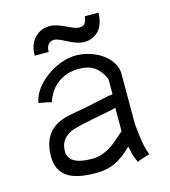

<svg xmlns="http://www.w3.org/2000/svg" viewBox="-105 -769 766 863"><g transform="rotate(-15 278.0 -337.0)"><path d="M488.8 -9.8Q474.6 -5.9 459.2 -1.2Q443.8 3.4 430.2 9.8Q414.6 -23.9 411.1 -44.7Q407.7 -65.4 406.7 -68.4Q385.3 -46.9 365.2 -32Q345.2 -17.1 324.7 -7.8Q304.2 1.5 282.2 5.6Q260.3 9.8 234.9 9.8Q143.6 9.8 101.3 -20.8Q59.1 -51.3 59.1 -115.2Q59.1 -179.2 89.8 -218.8Q120.6 -258.3 184.1 -271.5Q198.2 -274.4 207 -276.1Q215.8 -277.8 223.6 -279.3Q231.4 -280.8 239.5 -282Q247.6 -283.2 260 -285.6Q272.5 -288.1 291 -292Q309.6 -295.9 337.9 -302.2Q385.7 -312.5 398.9 -314V-384.3Q380.4 -425.3 353 -444.1Q325.7 -462.9 281.7 -462.9Q225.6 -462.9 184.6 -433.3Q143.6 -403.8 126 -349.1Q120.1 -350.6 115.2 -351.8Q110.4 -353 104.2 -354.5Q98.1 -356 89.6 -357.4Q81.1 -358.9 67.4 -360.8Q69.8 -381.3 80.3 -401.4Q90.8 -421.4 106.9 -439.5Q123 -457.5 143.8 -473.1Q164.6 -488.8 187.7 -500.2Q210.9 -511.7 235.4 -518.1Q259.8 -524.4 283.7 -524.4Q317.9 -524.4 349.9 -513.9Q381.8 -503.4 406.7 -485.4Q431.6 -467.3 446.5 -443.1Q461.4 -418.9 461.4 -392.1V-158.2Q463.9 -130.4 466.6 -108.6Q469.2 -86.9 472.4 -69.3Q475.6 -51.8 479.5 -37.4Q483.4 -22.9 488.8 -9.8ZM395 -142.6V-251.5Q388.7 -249 372.1 -245.6Q355.5 -242.2 334 -238Q312.5 -233.9 287.8 -229Q263.2 -224.1 240.7 -219.2Q218.3 -214.4 200.2 -209.2Q182.1 -204.1 172.9 -199.2Q125.5 -173.8 125.5 -121.1Q125.5 -88.9 153.1 -72.8Q180.7 -56.6 234.9 -56.6Q261.2 -56.6 282.7 -64.2Q304.2 -71.8 323 -83.7Q341.8 -95.7 359.1 -111.1Q376.5 -126.5 395 -142.6ZM106 -571.3Q105.5 -622.1 133.8 -652.3Q161.6 -682.6 205.1 -682.6Q235.4 -682.6 287.6 -656.2Q316.4 -641.6 333.5 -641.6Q349.1 -641.6 357.4 -650.1Q365.7 -658.7 369.1 -684.1H432.6Q431.2 -628.4 404.5 -600.6Q377.9 -572.8 336.9 -572.8Q306.2 -572.8 255.9 -600.1Q223.1 -617.7 208 -617.7Q191.4 -617.7 181.2 -606Q170.4 -594.2 170.9 -571.3Z"/></g></svg>

Font: Saysettha OT
Style: Regular
Weight: 400
Designer: John M. Durdin and Silvain Dupertuis
Foundry: Lao Script for Windows
Version: Version 2.000